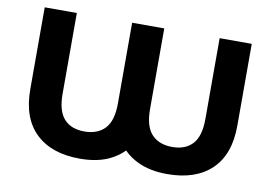

<svg xmlns="http://www.w3.org/2000/svg" viewBox="-76 -822 1353 956"><g transform="rotate(10 600.5 -344.0)"><path d="M379.5 11.8Q236 11.8 156.5 -64.2Q76.9 -140.2 76.9 -286.6V-700H239.3V-291.7Q239.3 -204.6 275.2 -165.1Q311.1 -125.5 377.9 -125.5Q445.2 -125.5 482.1 -165.1Q518.9 -204.6 518.9 -291.7V-700H681.3V-291.7Q681.3 -204.6 718.4 -165.1Q755.5 -125.5 822.7 -125.5Q889 -125.5 925.2 -165.1Q961.3 -204.6 961.3 -291.7V-700H1123.7V-286.6Q1123.7 -140.2 1044.2 -64.2Q964.7 11.8 820.8 11.8Q730.2 11.8 666.4 -20.5Q602.6 -52.9 571 -106.1H628.7Q596.9 -52.9 534 -20.5Q471.1 11.8 379.5 11.8Z"/></g></svg>

Font: Montserrat Alternates Thin
Style: Regular
Weight: 100
Designer: Julieta Ulanovsky
Foundry: Julieta Ulanovsky
Version: Version 9.000